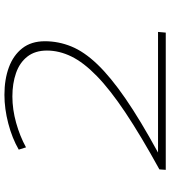

<svg xmlns="http://www.w3.org/2000/svg" viewBox="28 -778 750 845"><g transform="rotate(-90 402.5 -355.0)"><path d="M80 -28Q229 -110 330 -177.5Q431 -245 491 -303.5Q551 -362 577 -415.5Q603 -469 603 -523Q603 -575 576.5 -609Q550 -643 504 -659Q458 -675 401 -675Q344 -675 285 -658.5Q226 -642 177 -615L167 -647Q217 -676 282 -693Q347 -710 408 -710Q476 -710 529 -690.5Q582 -671 613 -631.5Q644 -592 644 -532Q644 -472 621 -415.5Q598 -359 542.5 -301Q487 -243 392 -177.5Q297 -112 154 -34H685L682 0H78Z"/></g></svg>

Font: Georama Extended ExtraLight
Style: Italic
Weight: 200
Width: 7
Italic angle: -9°
Designer: Jean-Baptiste Levee
Foundry: Production Type
Version: Version 1.000